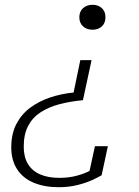

<svg xmlns="http://www.w3.org/2000/svg" viewBox="-20 -574 580 801"><path d="M326 -156Q272 -151 227 -139Q182 -127 148.5 -105Q115 -83 97 -48Q79 -13 79 38Q79 81 96.5 110Q114 139 147.5 153.5Q181 168 227 168Q267 168 300.5 159Q334 150 358.5 136.5Q383 123 396 112Q395 116 393.5 122Q392 128 387 134.5Q382 141 373.5 146Q365 151 351 151L376 36H430L404 157Q391 165 365 177Q339 189 303 198Q267 207 225 207Q165 207 120 188Q75 169 51 131.5Q27 94 27 41Q27 -16 48.5 -57Q70 -98 106.5 -125Q143 -152 189.5 -167.5Q236 -183 287 -188L315 -323H362ZM311 -502Q311 -526 326.5 -540Q342 -554 366 -554Q390 -554 405 -540Q420 -526 420 -502Q420 -478 405 -464Q390 -450 366 -450Q342 -450 326.5 -464Q311 -478 311 -502Z"/></svg>

Font: Roboto Serif 20pt Thin
Style: Italic
Weight: 250
Italic angle: -10°
Version: Version 1.007